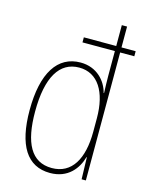

<svg xmlns="http://www.w3.org/2000/svg" viewBox="-116 -833 710 916"><g transform="rotate(15 239.0 -375.0)"><path d="M221 10C310 10 354 -50 370 -108H372L375 0H396V-632H466V-657H396V-760H370V-657H210V-632H370V-511C370 -483 371 -456 372 -425H370C356 -481 308 -537 227 -537C114 -537 50 -439 50 -255C50 -82 107 10 221 10ZM223 -15C121 -15 77 -101 77 -255C77 -425 130 -512 227 -512C319 -512 370 -430 370 -300V-234C370 -100 322 -15 223 -15Z"/></g></svg>

Font: Noto Sans Khmer UI Condensed Thin
Style: Regular
Weight: 100
Width: 3
Designer: Danh Hong and the Monotype Design Team
Foundry: Monotype Imaging Inc.
Version: Version 2.002